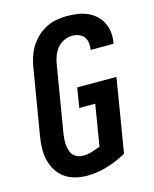

<svg xmlns="http://www.w3.org/2000/svg" viewBox="-113 -819 726 904"><g transform="rotate(-15 250.0 -367.5)"><path d="M201 8Q171 8 143 1Q115 -6 92.5 -21.5Q70 -37 55 -60.5Q40 -84 33 -111.5Q26 -139 26.5 -168.5Q27 -198 32 -228L86 -552Q90 -577 98.5 -602Q107 -627 121 -649.5Q135 -672 155.5 -691Q176 -710 200 -722Q224 -734 249.5 -738.5Q275 -743 300 -743Q326 -743 351 -739.5Q376 -736 398.5 -726.5Q421 -717 439 -700.5Q457 -684 468 -662.5Q479 -641 482 -616Q485 -591 480 -565Q480 -564 480 -562.5Q480 -561 479 -560H368Q368 -560 368 -561Q368 -562 368 -562Q371 -579 368.5 -595Q366 -611 356.5 -623.5Q347 -636 332 -641.5Q317 -647 300 -647Q280 -647 260.5 -638Q241 -629 227.5 -612.5Q214 -596 206.5 -576Q199 -556 196 -537L142 -212Q140 -198 139 -184Q138 -170 139.5 -156.5Q141 -143 145 -130Q149 -117 157.5 -107.5Q166 -98 179 -93Q192 -88 206 -88Q227 -88 248 -94.5Q269 -101 290 -109L323 -310H245L261 -406H452L393 -47Q347 -22 298 -7Q249 8 201 8Z"/></g></svg>

Font: Iosevka SS04 Oblique
Style: Bold
Weight: 700
Italic angle: -9°
Monospace: yes
Designer: Belleve Invis
Foundry: Belleve Invis
Version: Version 19.0.0; ttfautohint (v1.8.4)